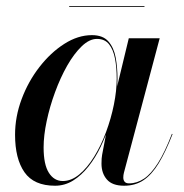

<svg xmlns="http://www.w3.org/2000/svg" viewBox="-20 -582 588 612"><path d="M155.5 10Q88 10 58 -33Q28 -76 28 -152.5Q28 -210 49 -266.2Q70 -322.5 105.8 -368.5Q141.5 -414.5 185 -442.2Q228.5 -470 273 -470Q308 -470 325.5 -450Q343 -430 348.8 -398.2Q354.5 -366.5 354.5 -331.5Q354.5 -300.5 348.2 -263.5Q342 -226.5 330 -188.2Q318 -150 301 -114.5Q284 -79 261.8 -51Q239.5 -23 213 -6.5Q186.5 10 155.5 10ZM180 -5Q207.5 -5 233 -26.2Q258.5 -47.5 280.2 -82.8Q302 -118 318 -161Q334 -204 343 -248.5Q352 -293 352 -331.5Q352 -367 346.5 -395.5Q341 -424 327.5 -441Q314 -458 289 -458Q265 -458 240.5 -434.5Q216 -411 194.2 -372.8Q172.5 -334.5 155.5 -288.2Q138.5 -242 128.8 -196Q119 -150 119 -112Q119 -57.5 135.8 -31.2Q152.5 -5 180 -5ZM375.5 10Q338 10 320.8 -9.8Q303.5 -29.5 303.5 -60.5Q303.5 -69.5 304 -76.5Q304.5 -83.5 305.5 -88.5L318 -154.5L340.5 -229.5L353.5 -307L390.5 -460H489L375 -31.5Q373 -24 373 -16Q373 -8 377.2 -2.8Q381.5 2.5 391.5 2.5Q416.5 2.5 439 -12.5Q461.5 -27.5 483.5 -62.2Q505.5 -97 528 -155.5L530 -154.5Q508 -98 485.8 -61.5Q463.5 -25 437.2 -7.5Q411 10 375.5 10ZM200.5 -560V-562.5H440.5V-560Z"/></svg>

Font: Bodoni Moda 72pt Medium
Style: Italic
Weight: 500
Italic angle: -13°
Designer: Owen Earl
Foundry: indestructible type
Version: Version 2.004